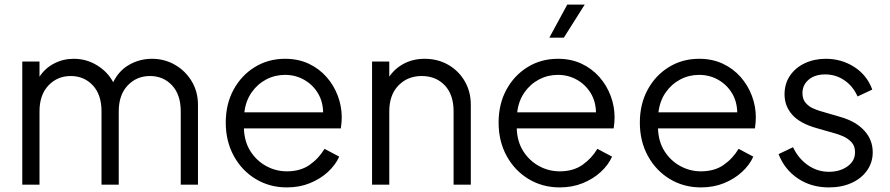

<svg xmlns="http://www.w3.org/2000/svg" viewBox="-20 -804 3875 836"><path d="M77 0H152V-319Q152 -391 191 -432Q230 -473 288 -473Q346 -473 384 -432.5Q422 -392 422 -319V0H497V-319Q497 -391 536 -432Q575 -473 633 -473Q691 -473 729 -432.5Q767 -392 767 -319V0H842V-348Q842 -405 814.5 -450.5Q787 -496 741.5 -522Q696 -548 642 -548Q588 -548 542.5 -522Q497 -496 473 -446Q448 -492 402 -520Q356 -548 301 -548Q255 -548 215.5 -527.5Q176 -507 152 -470V-536H77Z M1229 12Q1284 12 1329.5 -6.5Q1375 -25 1408 -55.5Q1441 -86 1457 -122L1393 -156Q1368 -114 1328 -86Q1288 -58 1229 -58Q1181 -58 1139 -81Q1097 -104 1070.5 -145.5Q1044 -187 1042 -245H1464Q1466 -258 1467 -270.5Q1468 -283 1468 -293Q1468 -341 1451 -386.5Q1434 -432 1402 -468.5Q1370 -505 1324.5 -526.5Q1279 -548 1221 -548Q1148 -548 1089.5 -512Q1031 -476 997 -413.5Q963 -351 963 -270Q963 -189 998 -125Q1033 -61 1093.5 -24.5Q1154 12 1229 12ZM1221 -478Q1266 -478 1303.5 -457Q1341 -436 1363.5 -399.5Q1386 -363 1387 -315H1044Q1050 -365 1075.5 -401.5Q1101 -438 1139 -458Q1177 -478 1221 -478Z M1600 0H1675V-319Q1675 -391 1715 -432Q1755 -473 1816 -473Q1878 -473 1916.5 -432.5Q1955 -392 1955 -319V0H2030V-348Q2030 -405 2003.5 -450.5Q1977 -496 1931.5 -522Q1886 -548 1829 -548Q1779 -548 1739 -527Q1699 -506 1675 -470V-536H1600Z M2417 12Q2472 12 2517.5 -6.5Q2563 -25 2596 -55.5Q2629 -86 2645 -122L2581 -156Q2556 -114 2516 -86Q2476 -58 2417 -58Q2369 -58 2327 -81Q2285 -104 2258.5 -145.5Q2232 -187 2230 -245H2652Q2654 -258 2655 -270.5Q2656 -283 2656 -293Q2656 -341 2639 -386.5Q2622 -432 2590 -468.5Q2558 -505 2512.5 -526.5Q2467 -548 2409 -548Q2336 -548 2277.5 -512Q2219 -476 2185 -413.5Q2151 -351 2151 -270Q2151 -189 2186 -125Q2221 -61 2281.5 -24.5Q2342 12 2417 12ZM2409 -478Q2454 -478 2491.5 -457Q2529 -436 2551.5 -399.5Q2574 -363 2575 -315H2232Q2238 -365 2263.5 -401.5Q2289 -438 2327 -458Q2365 -478 2409 -478ZM2372 -640H2435L2526 -784H2450Z M3032 12Q3087 12 3132.5 -6.5Q3178 -25 3211 -55.5Q3244 -86 3260 -122L3196 -156Q3171 -114 3131 -86Q3091 -58 3032 -58Q2984 -58 2942 -81Q2900 -104 2873.5 -145.5Q2847 -187 2845 -245H3267Q3269 -258 3270 -270.5Q3271 -283 3271 -293Q3271 -341 3254 -386.5Q3237 -432 3205 -468.5Q3173 -505 3127.5 -526.5Q3082 -548 3024 -548Q2951 -548 2892.5 -512Q2834 -476 2800 -413.5Q2766 -351 2766 -270Q2766 -189 2801 -125Q2836 -61 2896.5 -24.5Q2957 12 3032 12ZM3024 -478Q3069 -478 3106.5 -457Q3144 -436 3166.5 -399.5Q3189 -363 3190 -315H2847Q2853 -365 2878.5 -401.5Q2904 -438 2942 -458Q2980 -478 3024 -478Z M3589 12Q3645 12 3688 -7.5Q3731 -27 3755.5 -62Q3780 -97 3780 -141Q3780 -195 3743.5 -235Q3707 -275 3642 -294L3553 -320Q3539 -324 3520.5 -332Q3502 -340 3488 -356Q3474 -372 3474 -399Q3474 -434 3501 -457Q3528 -480 3573 -480Q3619 -480 3656.5 -454.5Q3694 -429 3714 -384L3778 -414Q3755 -477 3699.5 -512.5Q3644 -548 3576 -548Q3526 -548 3485 -529Q3444 -510 3420 -475Q3396 -440 3396 -393Q3396 -343 3429 -305Q3462 -267 3536 -246L3613 -224Q3629 -220 3650 -211Q3671 -202 3687 -185.5Q3703 -169 3703 -141Q3703 -103 3670 -79.5Q3637 -56 3589 -56Q3539 -56 3497.5 -85Q3456 -114 3433 -163L3370 -133Q3396 -66 3454 -27Q3512 12 3589 12Z"/></svg>

Font: Plus Jakarta Sans
Style: Regular
Weight: 400
Designer: Gumpita Rahayu
Foundry: Tokotype
Version: Version 2.004; ttfautohint (v1.8.3)